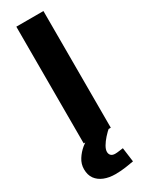

<svg xmlns="http://www.w3.org/2000/svg" viewBox="-240 -717 744 969"><g transform="rotate(-30 131.5 -232.5)"><path d="M118 215Q81 215 52.5 203.5Q24 192 8 170Q-8 148 -8 114Q-8 84 8.5 58Q25 32 48.5 12.5Q72 -7 95 -19L209 -7Q190 9 173.5 27.5Q157 46 146.5 64Q136 82 136 96Q136 109 144 117Q152 125 168 125Q178 125 192 123Q206 121 215 120L226 203Q209 206 179.5 210.5Q150 215 118 215ZM56 0V-680H214V0Z"/></g></svg>

Font: Cairo ExtraBold
Style: Regular
Weight: 800
Designer: Mohamed Gaber, Accademia di Belle Arti di Urbino
Foundry: Kief Type Foundry, Accademia di Belle Arti di Urbino
Version: Version 3.117